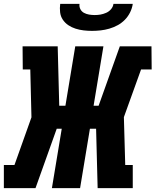

<svg xmlns="http://www.w3.org/2000/svg" viewBox="-23 -975 806 995"><path d="M-3 0V-120H52L140 -367L134 -615H95L94 -735H276L284 -427H316L367 -735H513L462 -427H488L598 -735H762L763 -615H708L619 -368L626 -120H665V0H483L475 -308H443L392 0H246L297 -308H271L161 0ZM454 -815Q432 -815 410.5 -817.5Q389 -820 368.5 -826.5Q348 -833 331 -844.5Q314 -856 302.5 -873Q291 -890 288.5 -911.5Q286 -933 289 -955H389Q387 -940 393.5 -927.5Q400 -915 412 -908.5Q424 -902 438.5 -899.5Q453 -897 468 -897Q483 -897 497.5 -899.5Q512 -902 527 -908.5Q542 -915 552.5 -927.5Q563 -940 565 -955H665Q662 -933 651.5 -911.5Q641 -890 624.5 -873Q608 -856 587 -844.5Q566 -833 543.5 -826.5Q521 -820 498.5 -817.5Q476 -815 454 -815Z"/></svg>

Font: Iosevka Etoile Heavy
Style: Italic
Weight: 900
Italic angle: -9°
Designer: Belleve Invis
Foundry: Belleve Invis
Version: Version 22.1.2; ttfautohint (v1.8.4)